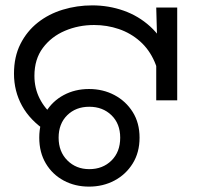

<svg xmlns="http://www.w3.org/2000/svg" viewBox="-20 -686 741 714"><path d="M153 -198Q92 -238 62 -292.5Q32 -347 32 -412Q32 -475 56 -522.5Q80 -570 120.5 -602Q161 -634 213.5 -650Q266 -666 323 -666Q384 -666 439.5 -646.5Q495 -627 538.5 -587.5Q582 -548 607 -488.5Q632 -429 632 -348H575Q575 -410 555 -456Q535 -502 500.5 -532.5Q466 -563 422 -578Q378 -593 330 -593Q272 -593 221.5 -571.5Q171 -550 139.5 -508Q108 -466 108 -404Q108 -358 127.5 -319.5Q147 -281 181 -254L153 -198ZM561 -475 565 -513 561 -658H639V-313H561ZM311 8Q259 8 217 -14.5Q175 -37 150.5 -78Q126 -119 126 -174Q126 -229 150.5 -269.5Q175 -310 217 -332.5Q259 -355 311 -355Q363 -355 405.5 -332.5Q448 -310 473.5 -269.5Q499 -229 499 -174Q499 -119 473.5 -78Q448 -37 405.5 -14.5Q363 8 311 8ZM312 -57Q362 -57 394.5 -89Q427 -121 427 -174Q427 -226 394.5 -257.5Q362 -289 312 -289Q262 -289 230 -257.5Q198 -226 198 -174Q198 -122 230.5 -89.5Q263 -57 312 -57Z"/></svg>

Font: uoriya25
Style: Book
Weight: 400
Designer: Jelle Bosma - Monotype Design Team
Foundry: Monotype Imaging Inc.
Version: Version 2.003